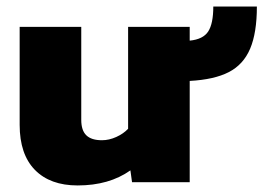

<svg xmlns="http://www.w3.org/2000/svg" viewBox="-20 -556 804 586"><path d="M40 -175V-474H228V-190Q228 -158 243.5 -143Q259 -128 291 -128Q313 -128 335 -138Q357 -148 371 -163V-474H559V-432Q600 -436 615.5 -460Q631 -484 631 -536H764Q764 -456 743.5 -407.5Q723 -359 678.5 -336Q634 -313 559 -309V0H383L378 -36Q313 10 217 10Q133 10 86.5 -37.5Q40 -85 40 -175Z"/></svg>

Font: Kanit Bold
Style: Regular
Weight: 700
Designer: Katatrad Team
Foundry: CadsonDemak
Version: Version 1.000